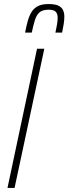

<svg xmlns="http://www.w3.org/2000/svg" viewBox="-20 -929 338 949"><path d="M17 0 163 -688H199L52 0ZM104 -768Q110 -799 117 -824.5Q124 -850 135.5 -869Q147 -888 167 -898.5Q187 -909 220 -909Q251 -909 267.5 -901.5Q284 -894 291 -880Q298 -866 298 -847Q298 -831 295 -811Q292 -791 287 -768H254Q259 -791 262 -809Q265 -827 265 -841Q265 -861 255.5 -871Q246 -881 220 -881Q191 -881 176 -868.5Q161 -856 153 -831Q145 -806 137 -768Z"/></svg>

Font: Saira Condensed Thin
Style: Italic
Weight: 250
Width: 3
Italic angle: -12°
Designer: Hector Gatti with collaboration of the Omnibus-Type team
Foundry: Omnibus-Type
Version: Version 1.101